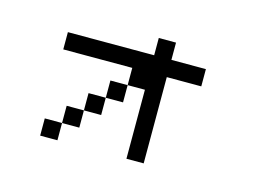

<svg xmlns="http://www.w3.org/2000/svg" viewBox="-77 -683 1154 827"><g transform="rotate(15 500.0 -269.0)"><path d="M461.5 -384.6H153.8V-461.5H538.5V-538.5H615.4V-461.5H769.2V-384.6H615.4V0H538.5V-307.7H461.5ZM461.5 -307.7V-230.8H384.6V-307.7ZM384.6 -230.8V-153.8H307.7V-230.8ZM307.7 -153.8V-76.9H230.8V-153.8ZM230.8 -76.9V0H153.8V-76.9Z"/></g></svg>

Font: Mintsoda - Lime Green 13x16
Style: Regular
Weight: 400
Designer: Mintsoda-15
Version: Version 1.0